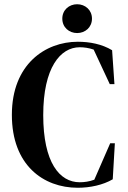

<svg xmlns="http://www.w3.org/2000/svg" viewBox="-20 -870 606 906"><path d="M347 16C405 16 466 3 512 -24L522 -194H500L425 -22C401 -13 377 -10 356 -10C261 -10 184 -103 184 -327C184 -551 265 -647 356 -647C376 -647 399 -644 422 -636L498 -473H520L509 -633C461 -662 403 -673 347 -673C194 -673 36 -567 36 -328C36 -91 184 16 347 16ZM344 -714C382 -714 414 -741 414 -782C414 -823 382 -850 344 -850C306 -850 274 -823 274 -782C274 -741 306 -714 344 -714Z"/></svg>

Font: Source Serif 4 Display
Style: Bold
Weight: 700
Designer: Frank Grießhammer
Foundry: Adobe Systems Incorporated
Version: Version 4.004;hotconv 1.0.117;makeotfexe 2.5.65602